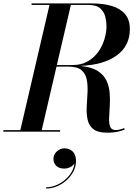

<svg xmlns="http://www.w3.org/2000/svg" viewBox="-58 -770 820 1123"><path d="M254.5 159.2Q254.5 134.8 273.7 116.2Q292.9 97.6 320.1 97.6Q348.1 97.6 367.3 116.4Q386.5 135.2 386.5 171.2Q386.5 204 371.3 233Q356.1 262 330.9 284.6Q305.7 307.2 274.7 320Q243.7 332.8 212.1 332.8L211.7 325.6Q248.5 325.6 284.9 306.8Q321.3 288 347.1 256.2Q372.9 224.4 377.7 185.6Q368.9 200 352.1 208Q335.3 216 317.7 216Q286.5 216 270.5 199.4Q254.5 182.8 254.5 159.2ZM-38.5 -9H61L231.5 -741H126.5V-750H479Q544.5 -750 594.5 -735.5Q644.5 -721 673 -688Q701.5 -655 701.5 -600Q701.5 -501 624.5 -445.5Q547.5 -390 411 -384.5Q475.5 -378.5 512 -355.8Q548.5 -333 564.5 -299Q580.5 -265 583.5 -226Q586.5 -187 584 -148.8Q581.5 -110.5 580.2 -79Q579 -47.5 586.5 -28.5Q594 -9.5 618.5 -9.5Q632.5 -9.5 644.5 -12.8Q656.5 -16 668 -21L671.5 -12Q644.5 -1.5 622 2.2Q599.5 6 568.5 6Q514 6 488 -14.8Q462 -35.5 454.5 -70Q447 -104.5 449.2 -145.8Q451.5 -187 453.8 -228.2Q456 -269.5 449.5 -304Q443 -338.5 418.5 -359.5Q394 -380.5 341.5 -380.5H272.5L186 -9H293.5V0H-38.5ZM461.5 -741H356.5L274.5 -389.5H366.5Q418 -389.5 455.8 -411.5Q493.5 -433.5 517.8 -468.2Q542 -503 553.5 -542.8Q565 -582.5 565 -617.5Q565 -642 558.2 -670.8Q551.5 -699.5 529.2 -720.2Q507 -741 461.5 -741Z"/></svg>

Font: Bodoni* 24pt Medium
Style: Italic
Weight: 500
Italic angle: -13°
Version: Version 2.3